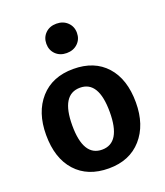

<svg xmlns="http://www.w3.org/2000/svg" viewBox="-148 -904 880 1021"><g transform="rotate(-20 292.0 -393.5)"><path d="M229 -779.5Q253 -803 291 -803Q329 -803 353.5 -779.5Q378 -756 378 -720Q378 -684 353.5 -660.5Q329 -637 291 -637Q253 -637 229 -660.5Q205 -684 205 -720Q205 -756 229 -779.5ZM546 -265Q546 -138 478 -61Q410 16 292 16Q173 16 105.5 -58.5Q38 -133 38 -265Q38 -393 106 -469.5Q174 -546 293 -546Q412 -546 479 -471.5Q546 -397 546 -265ZM293 -440Q186 -440 186 -265Q186 -90 292 -90Q398 -90 398 -265Q398 -440 293 -440Z"/></g></svg>

Font: Fira Sans SemiBold
Style: Regular
Weight: 600
Designer: bBox Type GmbH & Carrois Corporate GbR & Edenspiekermann AG
Foundry: bBox Type GmbH & Carrois Corporate GbR & Edenspiekermann AG
Version: Version 4.301;PS 004.301;hotconv 1.0.88;makeotf.lib2.5.64775